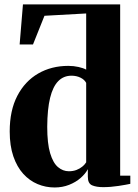

<svg xmlns="http://www.w3.org/2000/svg" viewBox="-20 -838 624 870"><path d="M227.5 11.5Q187 11.5 150.5 -3.8Q114 -19 85.5 -50.2Q57 -81.5 40.5 -129.5Q24 -177.5 24 -242.5Q24 -337.5 58.5 -403.8Q93 -470 153 -504.8Q213 -539.5 289.5 -539.5Q314 -539.5 336 -534.5Q358 -529.5 370.5 -522.5V-777L181.5 -766.5L129.5 -636.5H69L84 -818H524.5V-42H570.5V-5Q552.5 -1 517 4.5Q481.5 10 447 10Q417 10 397.5 1.8Q378 -6.5 378 -37V-71.5Q367 -50.5 345.2 -31.5Q323.5 -12.5 293.2 -0.5Q263 11.5 227.5 11.5ZM292 -62Q311.5 -62 326.8 -68Q342 -74 353.2 -83.2Q364.5 -92.5 370.5 -102.5V-462.5Q362.5 -477.5 344.5 -486.2Q326.5 -495 304 -495Q268 -495 243.8 -470.2Q219.5 -445.5 207 -394.5Q194.5 -343.5 194 -263.5Q194 -188 207.2 -143.8Q220.5 -99.5 242.8 -80.8Q265 -62 292 -62Z"/></svg>

Font: Merriweather 96pt ExtraBold
Style: Regular
Weight: 800
Version: Version 2.100